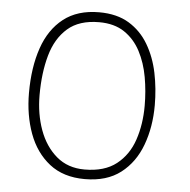

<svg xmlns="http://www.w3.org/2000/svg" viewBox="-50 -710 778 786"><g transform="rotate(5 338.5 -317.0)"><path d="M326.5 25.5Q238.5 25.5 181.2 -19.5Q124 -64.5 96.2 -140Q68.5 -215.5 68.5 -306.5Q68.5 -411.5 95.8 -491Q123 -570.5 180.2 -615.2Q237.5 -660 326.5 -660Q399.5 -660 449.2 -629.8Q499 -599.5 529.2 -548.2Q559.5 -497 572.8 -432.8Q586 -368.5 586 -300.5Q586 -211 558.5 -136.8Q531 -62.5 473.8 -18.5Q416.5 25.5 326.5 25.5ZM322 -13.5Q404 -13.5 453 -52Q502 -90.5 523.5 -154.5Q545 -218.5 545 -294.5Q545 -354.5 534.8 -412.2Q524.5 -470 500 -516.8Q475.5 -563.5 434 -591.5Q392.5 -619.5 330 -619.5Q248 -619.5 200.5 -578Q153 -536.5 132.8 -464.8Q112.5 -393 112.5 -301Q112.5 -224 136.2 -158.5Q160 -93 206.8 -53.2Q253.5 -13.5 322 -13.5Z"/></g></svg>

Font: Grandstander Thin
Style: Regular
Weight: 100
Designer: Tyler Finck
Foundry: Etcetera Type Co
Version: Version 1.200; ttfautohint (v1.8.3)